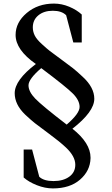

<svg xmlns="http://www.w3.org/2000/svg" viewBox="-20 -769 625 1071"><path d="M506 -218Q506 -146 384 -51Q485 29 485 110V114Q483 184 426.5 233Q370 282 275 282Q231 282 185.5 264Q140 246 112 221V65H159L199 217Q224 241 278.5 241Q333 241 366.5 216.5Q400 192 400 150Q400 103 348 54Q313 21 254.5 -22Q196 -65 174 -82.5Q152 -100 120 -130Q62 -186 62 -249Q62 -322 180 -412Q67 -491 67 -574Q67 -644 129 -696.5Q191 -749 281 -749Q324 -749 366 -731.5Q408 -714 436 -688V-532H389L349 -684Q324 -709 274.5 -709Q225 -709 194 -683.5Q163 -658 163 -616Q163 -593 173.5 -571.5Q184 -550 213 -523.5Q242 -497 257.5 -485Q273 -473 319.5 -439Q366 -405 387 -388.5Q408 -372 442 -340Q506 -281 506 -218ZM210 -389Q139 -328 139 -293Q139 -258 176.5 -219Q214 -180 352 -74Q424 -136 424 -172.5Q424 -209 387 -246.5Q350 -284 210 -389Z"/></svg>

Font: Ledger
Style: Regular
Weight: 400
Designer: Denis Masharov
Foundry: Denis Masharov
Version: 1.001